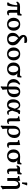

<svg xmlns="http://www.w3.org/2000/svg" viewBox="2944 -3706 1004 6933"><g transform="rotate(90 3446.5 -239.0)"><path d="M67 -323Q56 -326 47.5 -334.5Q39 -343 35 -353Q57 -396 81.5 -419Q106 -442 139.5 -451Q173 -460 220 -460Q232 -460 251 -459.5Q270 -459 295.5 -459Q321 -459 352.5 -458.5Q384 -458 420 -458Q456 -458 471 -470Q486 -482 496 -519Q510 -518 523.5 -515Q537 -512 548 -506Q541 -476 537.5 -442Q534 -408 534 -381Q530 -371 517 -364Q504 -357 462 -357Q353 -357 274 -358.5Q195 -360 152 -360Q132 -360 119 -358Q106 -356 94 -348Q82 -340 67 -323ZM80 9Q73 0 70.5 -12.5Q68 -25 68 -38Q98 -62 117 -104.5Q136 -147 147.5 -197Q159 -247 163.5 -294Q168 -341 168 -373L222 -372Q222 -245 213.5 -166Q205 -87 194 -47.5Q183 -8 175 0Q149 1 126 2Q103 3 80 9ZM435 9Q387 9 362.5 -19Q338 -47 338 -107V-381H439V-126Q439 -85 449 -69Q459 -53 479 -53Q502 -53 521 -70Q534 -54 536 -33Q522 -15 495 -3Q468 9 435 9Z M854 9Q783 9 730.5 -20.5Q678 -50 649.5 -103Q621 -156 621 -228Q621 -298 651.5 -352Q682 -406 735 -436.5Q788 -467 855 -467Q930 -467 982 -437Q1034 -407 1061 -354Q1088 -301 1088 -230Q1088 -161 1059 -106.5Q1030 -52 977.5 -21.5Q925 9 854 9ZM864 -44Q920 -44 947 -91.5Q974 -139 974 -215Q974 -277 956.5 -322.5Q939 -368 909.5 -391.5Q880 -415 845 -415Q790 -415 763 -369Q736 -323 736 -251Q736 -187 751.5 -140Q767 -93 796 -68.5Q825 -44 864 -44Z M1383 8Q1281 8 1223 -44.5Q1165 -97 1165 -193Q1165 -281 1212.5 -341Q1260 -401 1337 -437L1374 -401Q1323 -365 1301.5 -318.5Q1280 -272 1280 -212Q1280 -131 1311 -88.5Q1342 -46 1395 -46Q1446 -46 1473.5 -83Q1501 -120 1501 -179Q1501 -214 1490.5 -243Q1480 -272 1458.5 -299Q1437 -326 1403 -353Q1355 -393 1318.5 -427.5Q1282 -462 1261 -498.5Q1240 -535 1240 -577Q1240 -642 1288 -679.5Q1336 -717 1420 -717Q1464 -717 1491 -708Q1518 -699 1528 -689Q1532 -674 1531 -650Q1530 -626 1526 -611Q1513 -614 1487 -616.5Q1461 -619 1422 -619Q1369 -619 1339 -613Q1309 -607 1309 -592Q1309 -583 1321.5 -567Q1334 -551 1354 -532Q1374 -513 1398 -494Q1422 -475 1444.5 -458Q1467 -441 1484 -429Q1512 -410 1542.5 -378.5Q1573 -347 1594.5 -302.5Q1616 -258 1616 -199Q1616 -137 1588 -90Q1560 -43 1508 -17.5Q1456 8 1383 8Z M1926 9Q1855 9 1802.5 -20.5Q1750 -50 1721.5 -103Q1693 -156 1693 -228Q1693 -298 1723.5 -352Q1754 -406 1807 -436.5Q1860 -467 1927 -467Q2002 -467 2054 -437Q2106 -407 2133 -354Q2160 -301 2160 -230Q2160 -161 2131 -106.5Q2102 -52 2049.5 -21.5Q1997 9 1926 9ZM1936 -44Q1992 -44 2019 -91.5Q2046 -139 2046 -215Q2046 -277 2028.5 -322.5Q2011 -368 1981.5 -391.5Q1952 -415 1917 -415Q1862 -415 1835 -369Q1808 -323 1808 -251Q1808 -187 1823.5 -140Q1839 -93 1868 -68.5Q1897 -44 1936 -44Z M2466 9Q2397 9 2345.5 -20Q2294 -49 2265.5 -101.5Q2237 -154 2237 -226Q2237 -299 2268 -352.5Q2299 -406 2357 -435Q2415 -464 2497 -464Q2521 -464 2552.5 -462Q2584 -460 2615.5 -458.5Q2647 -457 2669 -457Q2702 -457 2714.5 -470.5Q2727 -484 2732 -511Q2744 -511 2758.5 -510Q2773 -509 2783 -506Q2777 -474 2773 -439.5Q2769 -405 2767 -376Q2761 -365 2749 -360.5Q2737 -356 2718 -356Q2697 -356 2668 -359.5Q2639 -363 2597 -365L2600 -378Q2630 -363 2653.5 -341Q2677 -319 2690.5 -288Q2704 -257 2704 -214Q2704 -153 2675 -102Q2646 -51 2592.5 -21Q2539 9 2466 9ZM2478 -44Q2530 -44 2560 -90.5Q2590 -137 2590 -213Q2590 -296 2556 -345.5Q2522 -395 2468 -395Q2416 -395 2384 -350Q2352 -305 2352 -228Q2352 -172 2369 -130.5Q2386 -89 2414.5 -66.5Q2443 -44 2478 -44Z M3119 243Q3110 240 3104.5 232.5Q3099 225 3096 218Q3099 203 3101 186.5Q3103 170 3104 145Q3105 120 3105 80V-281Q3105 -369 3155 -418Q3205 -467 3292 -467Q3385 -467 3437.5 -409.5Q3490 -352 3490 -251Q3490 -127 3413.5 -59Q3337 9 3205 9V-43Q3287 -43 3330 -96Q3373 -149 3373 -250Q3373 -326 3350.5 -370.5Q3328 -415 3287 -415Q3252 -415 3231.5 -379Q3211 -343 3211 -279V40Q3211 84 3214.5 115.5Q3218 147 3225 171Q3198 182 3169 202.5Q3140 223 3119 243ZM3110 9Q3021 9 2960 -20.5Q2899 -50 2867 -102.5Q2835 -155 2835 -223Q2835 -284 2859 -330Q2883 -376 2923 -409.5Q2963 -443 3012 -467Q3022 -462 3029.5 -453Q3037 -444 3038 -432Q3005 -397 2987 -367Q2969 -337 2962 -306.5Q2955 -276 2955 -241Q2955 -181 2971.5 -136.5Q2988 -92 3023 -67.5Q3058 -43 3110 -43Z M3763 9Q3670 9 3618 -44.5Q3566 -98 3566 -207Q3566 -263 3580.5 -310Q3595 -357 3622.5 -392.5Q3650 -428 3689 -447.5Q3728 -467 3778 -467Q3817 -467 3848 -450.5Q3879 -434 3904 -391.5Q3929 -349 3950 -269L3909 -258Q3889 -317 3869.5 -352Q3850 -387 3829 -402Q3808 -417 3782 -417Q3758 -417 3734 -402Q3710 -387 3695 -349Q3680 -311 3680 -240Q3680 -165 3696 -122Q3712 -79 3736 -61.5Q3760 -44 3779 -44Q3800 -44 3817 -62.5Q3834 -81 3852.5 -125.5Q3871 -170 3895 -248Q3917 -322 3930 -364.5Q3943 -407 3951.5 -427.5Q3960 -448 3967.5 -455.5Q3975 -463 3985 -467Q4002 -462 4031 -460Q4060 -458 4091 -458Q4095 -449 4096 -437Q4097 -425 4097 -410Q4078 -408 4066 -401Q4054 -394 4044 -377Q4034 -360 4024 -327Q4014 -294 3997 -239Q3975 -163 3949 -115Q3923 -67 3893.5 -39.5Q3864 -12 3831.5 -1.5Q3799 9 3763 9ZM4037 9Q3993 9 3968.5 -26.5Q3944 -62 3943 -127L3971 -195Q3985 -134 3999 -103Q4013 -72 4028 -61Q4043 -50 4061 -50Q4086 -50 4109 -64Q4123 -48 4124 -26Q4110 -10 4086 -0.5Q4062 9 4037 9Z M4354 9Q4304 9 4278.5 -18.5Q4253 -46 4253 -105V-319Q4253 -343 4248.5 -358.5Q4244 -374 4228 -382Q4212 -390 4178 -390Q4178 -402 4180.5 -413Q4183 -424 4188 -433Q4208 -433 4238 -438Q4268 -443 4295 -451Q4322 -459 4335 -467Q4345 -463 4352 -453Q4359 -443 4359 -423V-115Q4359 -81 4369 -65.5Q4379 -50 4399 -50Q4408 -50 4419.5 -53.5Q4431 -57 4441 -66Q4455 -50 4456 -28Q4442 -13 4415 -2Q4388 9 4354 9Z M4759 -467Q4854 -467 4908.5 -412.5Q4963 -358 4963 -257Q4963 -180 4931 -120Q4899 -60 4841.5 -25.5Q4784 9 4707 9Q4681 9 4660 4.5Q4639 0 4614 -8V-89Q4633 -68 4655.5 -54.5Q4678 -41 4710 -41Q4730 -41 4754.5 -48.5Q4779 -56 4800.5 -77Q4822 -98 4836 -136Q4850 -174 4850 -234Q4850 -290 4837 -330Q4824 -370 4799 -392Q4774 -414 4740 -414Q4715 -414 4688.5 -398Q4662 -382 4644.5 -341.5Q4627 -301 4627 -231V40Q4627 84 4630.5 115.5Q4634 147 4641 171Q4614 182 4585 202.5Q4556 223 4535 243Q4527 240 4521 232.5Q4515 225 4512 218Q4515 203 4517 186.5Q4519 170 4520.5 145Q4522 120 4522 80V-221Q4522 -301 4553 -355.5Q4584 -410 4637.5 -438.5Q4691 -467 4759 -467Z M5213 9Q5163 9 5137.5 -18.5Q5112 -46 5112 -105V-319Q5112 -343 5107.5 -358.5Q5103 -374 5087 -382Q5071 -390 5037 -390Q5037 -402 5039.5 -413Q5042 -424 5047 -433Q5067 -433 5097 -438Q5127 -443 5154 -451Q5181 -459 5194 -467Q5204 -463 5211 -453Q5218 -443 5218 -423V-115Q5218 -81 5228 -65.5Q5238 -50 5258 -50Q5267 -50 5278.5 -53.5Q5290 -57 5300 -66Q5314 -50 5315 -28Q5301 -13 5274 -2Q5247 9 5213 9Z M5604 9Q5535 9 5483.5 -20Q5432 -49 5403.5 -101.5Q5375 -154 5375 -226Q5375 -299 5406 -352.5Q5437 -406 5495 -435Q5553 -464 5635 -464Q5659 -464 5690.5 -462Q5722 -460 5753.5 -458.5Q5785 -457 5807 -457Q5840 -457 5852.5 -470.5Q5865 -484 5870 -511Q5882 -511 5896.5 -510Q5911 -509 5921 -506Q5915 -474 5911 -439.5Q5907 -405 5905 -376Q5899 -365 5887 -360.5Q5875 -356 5856 -356Q5835 -356 5806 -359.5Q5777 -363 5735 -365L5738 -378Q5768 -363 5791.5 -341Q5815 -319 5828.5 -288Q5842 -257 5842 -214Q5842 -153 5813 -102Q5784 -51 5730.5 -21Q5677 9 5604 9ZM5616 -44Q5668 -44 5698 -90.5Q5728 -137 5728 -213Q5728 -296 5694 -345.5Q5660 -395 5606 -395Q5554 -395 5522 -350Q5490 -305 5490 -228Q5490 -172 5507 -130.5Q5524 -89 5552.5 -66.5Q5581 -44 5616 -44Z M5979 -323Q5969 -326 5961 -335Q5953 -344 5949 -353Q5963 -393 5980 -416.5Q5997 -440 6019 -450.5Q6041 -461 6069 -461Q6092 -461 6115 -459.5Q6138 -458 6160 -458Q6193 -458 6208 -470Q6223 -482 6232 -519Q6246 -518 6259.5 -515Q6273 -512 6284 -506Q6277 -477 6273.5 -442.5Q6270 -408 6270 -382Q6265 -370 6252 -364Q6239 -358 6196 -358Q6171 -358 6142.5 -359Q6114 -360 6087.5 -360.5Q6061 -361 6039 -361Q6025 -361 6016 -358Q6007 -355 5999 -347.5Q5991 -340 5979 -323ZM6162 9Q6114 9 6089.5 -19Q6065 -47 6065 -107V-381H6166V-126Q6166 -85 6176 -69Q6186 -53 6206 -53Q6229 -53 6248 -70Q6261 -54 6263 -33Q6249 -15 6222.5 -3Q6196 9 6162 9Z M6710 243Q6702 240 6696 232.5Q6690 225 6687 218Q6690 203 6692 186.5Q6694 170 6695.5 145Q6697 120 6697 80V-273Q6697 -342 6674 -367Q6651 -392 6619 -392Q6592 -392 6567.5 -375Q6543 -358 6528 -322Q6513 -286 6513 -227V0H6408V-316Q6408 -342 6403 -357.5Q6398 -373 6382 -381Q6366 -389 6333 -390Q6333 -402 6335.5 -413Q6338 -424 6343 -433Q6381 -435 6423.5 -445Q6466 -455 6489 -467Q6501 -463 6507 -452Q6513 -441 6513 -417Q6513 -408 6512 -393Q6511 -378 6506 -361Q6509 -367 6513 -375.5Q6517 -384 6525 -393Q6544 -419 6578.5 -440.5Q6613 -462 6662 -462Q6699 -462 6730.5 -446.5Q6762 -431 6782 -395.5Q6802 -360 6802 -299V40Q6802 84 6805.5 115.5Q6809 147 6816 171Q6789 182 6760 202.5Q6731 223 6710 243ZM6613 -531Q6598 -530 6586.5 -531.5Q6575 -533 6564 -538Q6569 -583 6570 -628Q6571 -673 6571 -713Q6585 -717 6599 -719Q6613 -721 6626 -721Q6655 -721 6677 -713Q6658 -670 6642.5 -626.5Q6627 -583 6613 -531Z"/></g></svg>

Font: Vollkorn Medium
Style: Regular
Weight: 500
Designer: Friedrich Althausen
Foundry: Friedrich Althausen
Version: Version 5.000